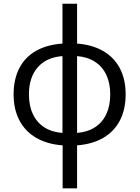

<svg xmlns="http://www.w3.org/2000/svg" viewBox="-20 -780 758 1040"><path d="M53.7 -268.6Q53.7 -350.6 84.5 -410.4Q115.2 -470.2 174.6 -504.2Q233.9 -538.1 318.4 -543.9V-759.8H397.5V-543.9Q481 -537.6 540 -502.9Q599.1 -468.3 629.9 -408.7Q660.6 -349.1 660.6 -268.6Q660.6 -187.5 629.6 -127.7Q598.6 -67.9 539.6 -33.4Q480.5 1 397.5 7.3V240.2H319.3V7.3Q236.8 1.5 177 -33Q117.2 -67.4 85.4 -127.4Q53.7 -187.5 53.7 -268.6ZM136.7 -268.6Q136.7 -207 158.4 -161.4Q180.2 -115.7 220.9 -89.8Q261.7 -64 318.4 -60.1V-476.1Q231.4 -469.7 184.1 -415Q136.7 -360.4 136.7 -268.6ZM577.1 -268.6Q577.1 -329.1 555.9 -374.3Q534.7 -419.4 494.1 -445.6Q453.6 -471.7 397.5 -476.1V-60.1Q454.1 -64.5 494.6 -90.8Q535.2 -117.2 556.2 -162.6Q577.1 -208 577.1 -268.6Z"/></svg>

Font: Viking Open Sans
Style: Regular
Weight: 400
Foundry: Ascender Corporation
Version: Version 2.001